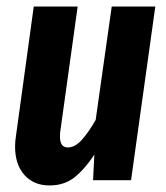

<svg xmlns="http://www.w3.org/2000/svg" viewBox="-20 -550 506 586"><path d="M26 -103Q26 -119 29 -137L83 -530H217L164 -149Q163 -143 163 -133Q163 -100 187 -100Q209 -100 230 -123.5Q251 -147 272 -184L321 -530H454L380 0H264L268 -78Q238 -33 207 -8.5Q176 16 131 16Q83 16 54.5 -16Q26 -48 26 -103Z"/></svg>

Font: Fira Sans Extra Condensed SemiBold
Style: Italic
Weight: 600
Width: 3
Italic angle: -8°
Designer: Carrois Corporate & Edenspiekermann AG
Foundry: Carrois Corporate GbR & Edenspiekermann AG
Version: Version 4.203